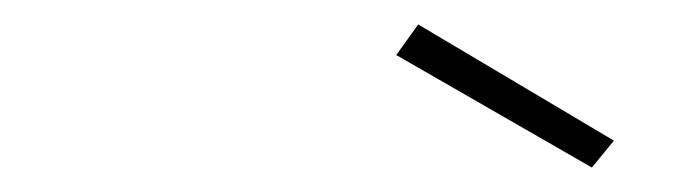

<svg xmlns="http://www.w3.org/2000/svg" viewBox="-20 -741 558 157"><path d="M304 -696 464 -604 482 -626 322 -721Z"/></svg>

Font: RazerF5 Thin
Style: Italic
Weight: 250
Foundry: Razer Inc.
Version: Version 2